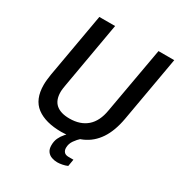

<svg xmlns="http://www.w3.org/2000/svg" viewBox="-200 -819 1053 1130"><g transform="rotate(30 326.5 -253.5)"><path d="M288 12Q180 12 120 -33Q60 -78 60 -177Q60 -193 62 -211.5Q64 -230 67 -249L144 -686H251L173 -240Q171 -229 169 -215Q167 -201 167 -190Q167 -134 198.5 -107Q230 -80 290 -80Q363 -80 408 -119Q453 -158 466 -237L546 -686H653L575 -243Q559 -153 521 -96.5Q483 -40 424.5 -14Q366 12 288 12ZM357 179Q337 179 318.5 172.5Q300 166 288.5 150.5Q277 135 277 109Q277 81 287 59.5Q297 38 313 20Q329 2 345 -12H408L407 -8Q392 5 375.5 28Q359 51 359 79Q359 96 368.5 107Q378 118 399 118H432L424 165Q408 172 389.5 175.5Q371 179 357 179Z"/></g></svg>

Font: Archivo SemiCondensed Medium
Style: Italic
Weight: 500
Width: 4
Italic angle: -10°
Designer: Hector Gatti
Foundry: Omnibus-Type
Version: Version 2.001